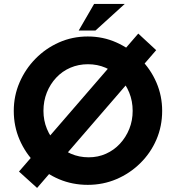

<svg xmlns="http://www.w3.org/2000/svg" viewBox="-20 -929 897 973"><path d="M771.5 -674.8 168 23.4 76.2 -59.6 680.7 -758.8ZM49.8 -367.2Q49.8 -443.4 79.1 -511.2Q108.4 -579.1 159.7 -631.3Q210.9 -683.6 278.8 -713.9Q346.7 -744.1 424.8 -744.1Q502 -744.1 569.8 -713.9Q637.7 -683.6 690.4 -631.3Q743.2 -579.1 772.5 -511.2Q801.8 -443.4 801.8 -367.2Q801.8 -289.1 772.5 -221.2Q743.2 -153.3 690.4 -101.6Q637.7 -49.8 569.8 -21Q502 7.8 424.8 7.8Q346.7 7.8 278.8 -21Q210.9 -49.8 159.7 -101.6Q108.4 -153.3 79.1 -221.2Q49.8 -289.1 49.8 -367.2ZM200.2 -367.2Q200.2 -318.4 217.8 -275.9Q235.4 -233.4 266.6 -200.7Q297.9 -168 339.4 -149.9Q380.9 -131.8 429.7 -131.8Q476.6 -131.8 517.1 -149.9Q557.6 -168 587.9 -200.7Q618.2 -233.4 635.3 -275.9Q652.3 -318.4 652.3 -367.2Q652.3 -417 634.8 -460Q617.2 -502.9 586.4 -535.6Q555.7 -568.4 514.6 -585.9Q473.6 -603.5 425.8 -603.5Q377.9 -603.5 336.9 -585.9Q295.9 -568.4 265.1 -535.6Q234.4 -502.9 217.3 -460Q200.2 -417 200.2 -367.2ZM612.3 -909.2 463.9 -774.4H378.9L457 -909.2Z"/></svg>

Font: Josefin Sans CFJ
Style: Bold
Weight: 700
Designer: Santiago Orozco
Foundry: Typemade
Version: Version 2.001